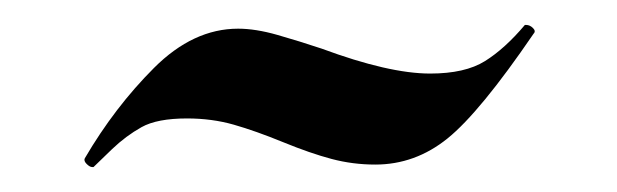

<svg xmlns="http://www.w3.org/2000/svg" viewBox="-20 -314 495 154"><path d="M401 -294H402Q405 -294 407.5 -291.5Q410 -289 408 -287Q365 -224 339 -203Q313 -182 281 -182Q263 -182 246 -186.5Q229 -191 207 -200Q185 -209 167.5 -214Q150 -219 130 -219Q106 -219 93.5 -212Q81 -205 70 -194.5Q59 -184 55 -180H54Q52 -180 49.5 -182.5Q47 -185 48 -187Q72 -228 103.5 -259.5Q135 -291 171 -291Q185 -291 202.5 -286Q220 -281 238 -275Q292 -255 325 -255Q353 -255 369 -265Q385 -275 401 -294Z"/></svg>

Font: Cormorant SC
Style: Bold
Weight: 700
Designer: Christian Thalmann (Catharsis Fonts)
Foundry: Catharsis Fonts
Version: Version 4.000